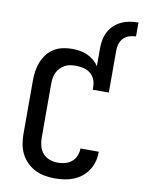

<svg xmlns="http://www.w3.org/2000/svg" viewBox="-102 -1027 820 1104"><g transform="rotate(10 307.5 -475.0)"><path d="M297 8Q268 8 238.5 3Q209 -2 182.5 -15Q156 -28 134.5 -49Q113 -70 99.5 -96Q86 -122 80.5 -151.5Q75 -181 75 -210V-525Q75 -552 79 -579.5Q83 -607 93 -632.5Q103 -658 120 -680Q137 -702 160 -716.5Q183 -731 210.5 -737Q238 -743 265 -743Q288 -743 310.5 -739.5Q333 -736 354 -727Q375 -718 393 -703Q411 -688 423 -669V-776Q423 -801 428 -825.5Q433 -850 445 -872.5Q457 -895 476 -912Q495 -929 517.5 -939.5Q540 -950 565 -954Q590 -958 615 -958V-877Q595 -877 575.5 -870.5Q556 -864 542 -849.5Q528 -835 522.5 -815.5Q517 -796 517 -776V-532H423V-548Q423 -571 414.5 -592Q406 -613 388 -627Q370 -641 347.5 -646Q325 -651 303 -651Q286 -651 269.5 -648Q253 -645 238.5 -637Q224 -629 212.5 -616.5Q201 -604 194 -589Q187 -574 184.5 -557.5Q182 -541 182 -525V-210Q182 -186 188 -162Q194 -138 210 -119.5Q226 -101 249.5 -92.5Q273 -84 297 -84Q319 -84 340 -89.5Q361 -95 377.5 -108.5Q394 -122 403 -142.5Q412 -163 412 -184V-187H519V-182Q519 -154 511.5 -127.5Q504 -101 489 -78Q474 -55 452 -37.5Q430 -20 404.5 -10Q379 0 352 4Q325 8 297 8Z"/></g></svg>

Font: Iosevka Semibold Extended
Style: Regular
Weight: 600
Width: 7
Monospace: yes
Designer: Belleve Invis
Foundry: Belleve Invis
Version: Version 32.5.0; ttfautohint (v1.8.4)